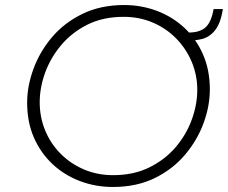

<svg xmlns="http://www.w3.org/2000/svg" viewBox="-20 -737 907 764"><path d="M429 7Q360 7 298 -16.5Q236 -40 189 -84Q142 -128 115 -189.5Q88 -251 88 -328Q88 -394 113 -462.5Q138 -531 186.5 -588.5Q235 -646 307.5 -681.5Q380 -717 474 -717Q543 -717 605 -693.5Q667 -670 714 -626Q761 -582 788 -520Q815 -458 815 -381Q815 -315 790 -247Q765 -179 716.5 -121.5Q668 -64 596 -28.5Q524 7 429 7ZM430 -40Q512 -40 574.5 -71Q637 -102 679.5 -152Q722 -202 743.5 -262Q765 -322 765 -379Q765 -438 743 -490.5Q721 -543 681.5 -583.5Q642 -624 588.5 -647Q535 -670 472 -670Q390 -670 328 -639Q266 -608 223.5 -557.5Q181 -507 159.5 -447.5Q138 -388 138 -330Q138 -271 159.5 -218.5Q181 -166 220.5 -126Q260 -86 313.5 -63Q367 -40 430 -40ZM720 -608Q767 -605 793.5 -624.5Q820 -644 830 -701H867Q858 -645 836.5 -617.5Q815 -590 784.5 -582Q754 -574 716 -577Z"/></svg>

Font: Josefin Sans Thin Light
Style: Italic
Weight: 300
Italic angle: -7°
Version: Version 2.000